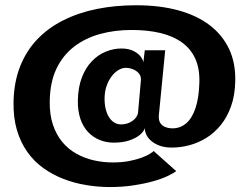

<svg xmlns="http://www.w3.org/2000/svg" viewBox="-20 -707 979 745"><path d="M406.7 18.8Q454.3 18.8 496.1 12.5Q537.9 6.3 571.6 -2.9Q605.2 -12.2 628.7 -23.2Q652.3 -34.2 663.7 -43L576.2 -121Q573.7 -117.9 562.2 -110.5Q550.8 -103.2 530.5 -95.6Q510.2 -87.9 482.1 -82.3Q453.9 -76.7 417.1 -76.7Q380.7 -76.7 344.8 -84.7Q308.9 -92.7 277.4 -110.1Q245.9 -127.4 222.2 -155.5Q198.5 -183.6 185.2 -223.6Q171.9 -263.6 173 -316.4Q174.4 -389.2 199.3 -441Q224.2 -492.7 267.5 -526Q310.8 -559.2 367.8 -575Q424.8 -590.7 490.8 -590.7Q553.3 -590.7 602.8 -578.8Q652.2 -566.9 686.6 -541.9Q720.9 -516.9 738 -478.7Q755.1 -440.5 753.6 -387.5Q752.1 -328 738.8 -288.2Q725.5 -248.3 702.7 -228.7Q679.8 -209 649.5 -209Q634.4 -209 621.4 -214.1Q608.3 -219.1 601.6 -230.3Q594.8 -241.6 596.4 -260L621 -512H541.8L536.2 -464.1Q536 -473.2 526.8 -486.1Q517.6 -499 498.7 -508.9Q479.8 -518.8 451 -518.8Q420.1 -518.8 390.2 -506.5Q360.2 -494.2 336.2 -469.2Q312.2 -444.2 297.7 -406.5Q283.2 -368.9 282.1 -318.1Q281.4 -276.8 291.9 -245.8Q302.5 -214.8 322 -194.4Q341.5 -174.1 367 -163.8Q392.5 -153.5 421.5 -153.5Q455.6 -153.5 481.2 -162Q506.9 -170.5 522.4 -183.4Q537.9 -196.3 542.2 -210.1Q541.5 -197.9 547.8 -184.4Q554 -170.9 567.6 -159.5Q581.2 -148.2 600.7 -141.3Q620.3 -134.4 646.4 -134.4Q681.2 -134.4 715.7 -143.7Q750.3 -153.1 781.6 -172.6Q812.8 -192.1 837.4 -222.7Q861.9 -253.2 876.8 -295.4Q891.7 -337.6 892.8 -392.1Q894.6 -462.1 869.1 -516.5Q843.6 -570.9 793.9 -609Q744.3 -647 672.1 -666.8Q599.8 -686.6 508.3 -686.6Q427.7 -686.6 356.6 -672.4Q285.5 -658.1 226.6 -628.7Q167.6 -599.4 124.7 -554.5Q81.9 -509.7 57.9 -448.9Q34 -388.2 32.5 -310.9Q31.5 -250 45.8 -201.8Q60.1 -153.6 86.5 -116.8Q112.8 -80 148.7 -54.4Q184.6 -28.8 226.7 -12.6Q268.7 3.7 314.7 11.2Q360.6 18.8 406.7 18.8ZM449 -224.3Q435 -224.3 423 -231.9Q411 -239.4 402.6 -252.9Q394.2 -266.4 389.8 -285.4Q385.4 -304.3 385.8 -327Q386.2 -351.9 393.5 -373.2Q400.8 -394.5 412.9 -410.5Q425 -426.4 439.4 -435.1Q453.9 -443.8 468 -443.8Q480.9 -443.8 494.7 -438.7Q508.6 -433.6 517.9 -423.3Q527.2 -413 526.9 -397.8L515.5 -268.3Q511.7 -250.4 493.3 -237.4Q474.8 -224.3 449 -224.3Z"/></svg>

Font: Anybody Thin
Style: Regular
Weight: 100
Designer: Tyler Finck
Foundry: Etcetera Type Company
Version: Version 1.114;gftools[0.9.25]